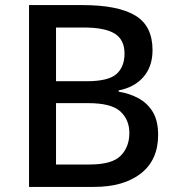

<svg xmlns="http://www.w3.org/2000/svg" viewBox="-20 -734 694 754"><path d="M305 -714Q442 -714 510.5 -673.5Q579 -633 579 -537Q579 -473 543.5 -432Q508 -391 446 -379V-374Q489 -367 524 -348Q559 -329 580 -294.5Q601 -260 601 -204Q601 -106 533.5 -53Q466 0 349 0H94V-714ZM320 -415Q405 -415 437 -443Q469 -471 469 -524Q469 -578 430.5 -602Q392 -626 308 -626H200V-415ZM200 -329V-88H332Q420 -88 454 -122.5Q488 -157 488 -212Q488 -264 452.5 -296.5Q417 -329 326 -329Z"/></svg>

Font: Noto Sans Syriac Medium
Style: Regular
Weight: 500
Designer: Patrick Giasson and the Monotype Design Team
Foundry: Monotype Imaging Inc.
Version: Version 3.000; ttfautohint (v1.8.4.7-5d5b)